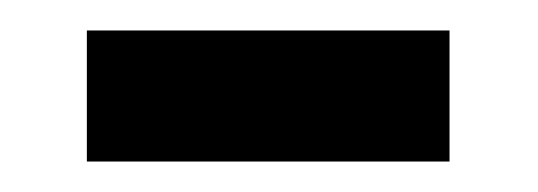

<svg xmlns="http://www.w3.org/2000/svg" viewBox="-20 -439 353 126"><path d="M37 -333H275V-419H37Z"/></svg>

Font: Noto Sans Kannada UI ExtraCondensed Medium
Style: Regular
Weight: 500
Width: 2
Designer: Jelle Bosma - Monotype Design Team
Foundry: Monotype Imaging Inc.
Version: Version 2.005